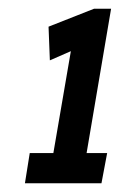

<svg xmlns="http://www.w3.org/2000/svg" viewBox="-20 -789 274 439"><path d="M37 -370 48 -439H102L142 -672L94 -651L91 -728L195 -769H234L178 -439H225L212 -370Z"/></svg>

Font: Georama ExtraCondensed
Style: Bold Italic
Weight: 700
Width: 2
Italic angle: -9°
Designer: Jean-Baptiste Levee
Foundry: Production Type
Version: Version 1.000